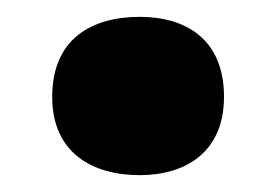

<svg xmlns="http://www.w3.org/2000/svg" viewBox="-20 -468 329 228"><path d="M42 -353C42 -287 89 -260 146 -260C200 -260 246 -287 246 -353C246 -422 200 -448 146 -448C89 -448 42 -422 42 -353Z"/></svg>

Font: Noto Sans UI Black
Style: Regular
Weight: 900
Designer: Monotype Design Team
Foundry: Monotype Imaging Inc.
Version: Version 1.901